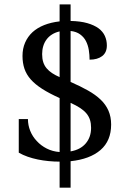

<svg xmlns="http://www.w3.org/2000/svg" viewBox="-20 -780 599 879"><path d="M172.9 -532.2Q172.9 -511.2 178 -495.4Q183.1 -479.5 193.4 -467.3Q203.6 -455.1 218.5 -445.3Q233.4 -435.5 252.9 -426.8V-636.2Q233.4 -631.8 218.3 -622.3Q203.1 -612.8 193.4 -599.6Q183.1 -585.9 178 -568.8Q172.9 -551.8 172.9 -532.2ZM397 -194.8Q397 -214.8 392.1 -230.7Q387.2 -246.6 376 -260.3Q364.7 -273.9 346.9 -285.6Q329.1 -297.4 303.2 -309.1V-86.9Q348.1 -94.7 372.6 -123.5Q397 -152.3 397 -194.8ZM252.9 -759.8H303.2V-684.1Q348.1 -683.1 379.6 -674.1Q411.1 -665 431.2 -650.4Q451.2 -635.3 460.2 -615.2Q469.2 -595.2 469.2 -571.8Q469.2 -539.6 447.8 -523.2Q426.3 -506.8 390.1 -506.8Q390.1 -528.8 386.5 -551.3Q382.8 -573.7 373.5 -591.8Q364.3 -609.9 346.9 -622.6Q329.6 -635.3 303.2 -638.2V-404.8Q348.1 -385.3 382.8 -365.7Q417.5 -346.2 440.9 -323.7Q464.4 -301.3 476.6 -273.2Q488.8 -245.1 488.8 -210Q488.8 -135.3 440.2 -93.3Q391.6 -51.3 303.2 -42V79.1H252.9V-40Q228 -40 202.6 -42.5Q177.2 -44.9 153.3 -49.8Q129.4 -54.7 106.9 -62.5Q84.5 -70.3 65.9 -81.1V-234.9H107.9Q107.9 -207 118.4 -180.9Q128.9 -154.8 148.4 -134.3Q167.5 -113.3 194.1 -99.9Q220.7 -86.4 252.9 -84V-331.1Q206.1 -352.1 173.6 -372.8Q141.1 -393.6 121.1 -416Q101.1 -438.5 92 -465.1Q83 -491.7 83 -523.9Q83 -557.6 95 -585Q106.9 -612.3 128.9 -632.8Q150.9 -652.8 182.4 -665.3Q213.9 -677.7 252.9 -682.1Z"/></svg>

Font: Sitara
Style: Regular
Weight: 400
Designer: Neelakash Kshetrimayum
Foundry: Neelakash Kshetrimayum
Version: Version 1.000;PS Version 1.000;PS 1.0;hotconv 1.;hotconv 1.0